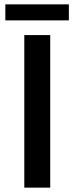

<svg xmlns="http://www.w3.org/2000/svg" viewBox="-20 -861 342 881"><path d="M296 -767.5H4.5V-841H296ZM210.5 0H91.5V-700H210.5Z"/></svg>

Font: Argentum Novus Medium
Style: Regular
Weight: 500
Designer: Julieta Ulanovsky (font) & Cristiano Sobral (main changes)
Foundry: Julieta Ulanovsky (font) & Cristiano Sobral (main changes)
Version: Version 3.00;November 27, 2020;FontCreator 13.0.0.2655 64-bi